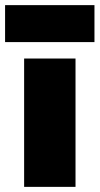

<svg xmlns="http://www.w3.org/2000/svg" viewBox="-54 -728 388 748"><path d="M40 -500H240.2V0H40ZM-34.2 -564V-708H314V-564Z"/></svg>

Font: Apfel Grotezk Satt
Style: Regular
Weight: 900
Designer: Luigi Gorlero
Foundry: © 2023, Luigi Gorlero & Collletttivo
Version: Version 2.000;Glyphs 3.2 (3217)